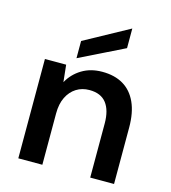

<svg xmlns="http://www.w3.org/2000/svg" viewBox="-111 -837 823 926"><g transform="rotate(15 300.5 -373.5)"><path d="M66 0V-496H172L181 -411Q205 -455 248.5 -481.5Q292 -508 350 -508Q412 -508 455 -482.5Q498 -457 521 -406.5Q544 -356 544 -282V0H425V-270Q425 -336 397.5 -371.5Q370 -407 313 -407Q276 -407 247.5 -389Q219 -371 202.5 -337.5Q186 -304 186 -256V0ZM212 -539V-625L435 -747V-649Z"/></g></svg>

Font: DM Sans 24pt SemiBold
Style: Regular
Weight: 600
Designer: Colophon Foundry, Jonny Pinhorn
Foundry: Colophon Foundry
Version: Version 4.004;gftools[0.9.30]